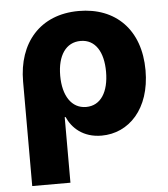

<svg xmlns="http://www.w3.org/2000/svg" viewBox="-53 -601 745 853"><g transform="rotate(-5 319.0 -174.5)"><path d="M56.2 204.1H226.6V-88.4H230.5C252 -39.1 300.3 7.8 383.3 7.8C504.9 7.8 602.5 -92.3 602.5 -264.2C602.5 -446.8 492.7 -552.7 329.6 -552.7C156.2 -552.7 56.2 -433.6 56.2 -261.7ZM325.7 -125C260.7 -125 222.7 -184.1 222.7 -273.4C222.7 -363.8 261.2 -419.4 326.2 -419.4C392.1 -419.4 427.2 -361.3 427.2 -273.4C427.2 -183.6 391.1 -125 325.7 -125Z"/></g></svg>

Font: Inter ExtraBold
Style: Regular
Weight: 800
Designer: Rasmus Andersson
Foundry: rsms
Version: Version 4.001;git-9221beed3